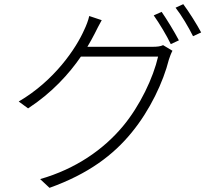

<svg xmlns="http://www.w3.org/2000/svg" viewBox="-20 -846 1040 923"><path d="M400 -621C413 -643 425 -664 435 -684C444 -702 457 -728 469 -749L409 -769C405 -749 393 -719 386 -705C346 -613 241 -458 70 -358L115 -325C230 -400 312 -491 369 -574H740C717 -473 653 -337 570 -238C477 -127 344 -34 173 15L218 57C405 -10 525 -101 613 -209C701 -316 765 -452 792 -560C795 -570 803 -591 809 -602L764 -629C752 -623 736 -621 712 -621ZM719 -772C746 -734 782 -674 801 -634L840 -652C818 -694 782 -753 757 -789ZM824 -809C853 -772 886 -716 908 -672L947 -690C927 -728 888 -790 861 -826Z"/></svg>

Font: Noto Sans JP Light
Style: Regular
Weight: 300
Designer: Ryoko NISHIZUKA (kana & ideographs); Paul D. Hunt (Latin, Greek & Cyrillic); Wenlong ZHANG (bopomofo); Sandoll Communica
Foundry: Adobe Systems Incorporated
Version: Version 1.004;PS 1.004;hotconv 1.0.82;makeotf.lib2.5.63406